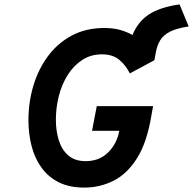

<svg xmlns="http://www.w3.org/2000/svg" viewBox="-20 -839 876 871"><path d="M362.5 12Q293.5 12 245.2 -12.8Q197 -37.5 166.8 -80.5Q136.5 -123.5 122.8 -178.5Q109 -233.5 109 -294Q109 -374.5 131.2 -449.5Q153.5 -524.5 197.2 -583.8Q241 -643 305.2 -677.5Q369.5 -712 453.5 -712Q493 -712 524.8 -703.2Q556.5 -694.5 581 -680Q605 -739.5 654.5 -772.8Q704 -806 794.5 -819L836 -719Q783 -711 752.5 -696Q722 -681 707 -656.8Q692 -632.5 686 -597L680.5 -566L569 -506Q552 -541 522 -566.8Q492 -592.5 442.5 -592.5Q392 -592.5 353 -567Q314 -541.5 287.2 -499Q260.5 -456.5 247 -403.8Q233.5 -351 233.5 -296Q233.5 -244.5 247 -201.8Q260.5 -159 290.2 -133.5Q320 -108 368.5 -108Q426 -108 464.2 -141.8Q502.5 -175.5 517.5 -229L521 -245.5H397.5L419 -357.5H674.5L667.5 -319Q647.5 -194.5 602.2 -122.2Q557 -50 495 -19Q433 12 362.5 12Z"/></svg>

Font: Overpass
Style: Bold Italic
Weight: 700
Italic angle: -10°
Designer: Delve Withrington, Dave Bailey, Thomas Jockin
Foundry: Delve Fonts LLC
Version: Version 4.000; ttfautohint (v1.8.3)